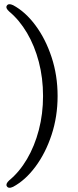

<svg xmlns="http://www.w3.org/2000/svg" viewBox="-20 -761 368 910"><path d="M253 -306Q253 -208.5 224.5 -122Q196 -35.5 148 29Q100 93.5 42 124.5Q19.5 135 12 121Q6 110 24 93.5Q72 54 108 -7.2Q144 -68.5 164 -144.8Q184 -221 184 -306Q184 -391.5 164 -467.8Q144 -544 108 -605Q72 -666 24 -706Q5.5 -722.5 12 -733.5Q19.5 -747 42 -736.5Q100 -705.5 148 -641Q196 -576.5 224.5 -490Q253 -403.5 253 -306Z"/></svg>

Font: Fraunces 9pt Soft Light
Style: Regular
Weight: 300
Version: Version 1.000;[0bf87f6ff]